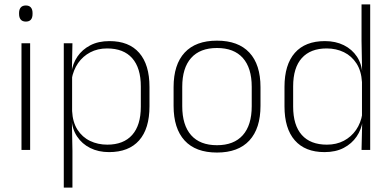

<svg xmlns="http://www.w3.org/2000/svg" viewBox="-20 -684 1785 876"><path d="M78 0V-486.5H117.5V0ZM98 -585.5Q82.5 -585.5 74.8 -594.5Q67 -603.5 67 -620.5V-624.5Q67 -641 74.8 -650Q82.5 -659 98 -659Q113 -659 120.8 -650Q128.5 -641 128.5 -624.5V-620.5Q128.5 -603 120.8 -594.2Q113 -585.5 98 -585.5Z M477.5 10Q429 10 391.5 -8.8Q354 -27.5 331.5 -61.5Q309 -95.5 306.5 -141H293.5L309 -177.5Q311.5 -126.5 333.5 -92.2Q355.5 -58 391 -41Q426.5 -24 469.5 -24Q543.5 -24 583 -68.2Q622.5 -112.5 622.5 -197V-289.5Q622.5 -374 583.2 -418.5Q544 -463 468.5 -463Q425.5 -463 391.8 -445.2Q358 -427.5 336.2 -396Q314.5 -364.5 307 -322.5L294 -354H306Q311.5 -393.5 333.2 -425.8Q355 -458 391.8 -477.2Q428.5 -496.5 479.5 -496.5Q568.5 -496.5 615.2 -442.8Q662 -389 662 -287.5V-199Q662 -97 614.8 -43.5Q567.5 10 477.5 10ZM271 172V-486.5H310.5L308 -361L309 -346V-138.5L308 -128L310.5 4.5V172Z M970 12Q872.5 12 822.2 -43Q772 -98 772 -201V-286.5Q772 -389.5 822.5 -444Q873 -498.5 970 -498.5Q1067 -498.5 1117.8 -444Q1168.5 -389.5 1168.5 -286.5V-201Q1168.5 -98 1117.8 -43Q1067 12 970 12ZM970 -21.5Q1047 -21.5 1087.8 -67.2Q1128.5 -113 1128.5 -199.5V-288Q1128.5 -374 1088 -419.5Q1047.5 -465 970 -465Q892.5 -465 852 -419.5Q811.5 -374 811.5 -288V-199.5Q811.5 -113 852 -67.2Q892.5 -21.5 970 -21.5Z M1460.5 10Q1372 10 1325 -43.8Q1278 -97.5 1278 -199V-287.5Q1278 -389 1325.2 -442.8Q1372.5 -496.5 1462.5 -496.5Q1511 -496.5 1548.8 -477.8Q1586.5 -459 1608.8 -425.2Q1631 -391.5 1633.5 -345.5H1646.5L1631.5 -309.5Q1628.5 -360.5 1606.5 -394.5Q1584.5 -428.5 1549.2 -445.8Q1514 -463 1470.5 -463Q1396.5 -463 1357 -419Q1317.5 -375 1317.5 -290V-197.5Q1317.5 -112.5 1357 -68.2Q1396.5 -24 1471.5 -24Q1515 -24 1548.8 -41.8Q1582.5 -59.5 1604.5 -91.2Q1626.5 -123 1633 -164.5L1646 -132.5H1634.5Q1629 -93 1607 -60.8Q1585 -28.5 1548.2 -9.2Q1511.5 10 1460.5 10ZM1629.5 0 1632.5 -126.5 1631.5 -140V-347L1632 -359L1629.5 -497.5V-664H1669V0Z"/></svg>

Font: Anek Telugu Medium ExtraLight
Style: Regular
Weight: 250
Version: Version 1.003